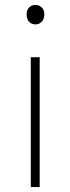

<svg xmlns="http://www.w3.org/2000/svg" viewBox="-20 -759 285 779"><path d="M105 0V-527H141V0ZM124 -660Q108 -660 98 -671Q88 -682 88 -701Q88 -718 98 -728.5Q108 -739 124 -739Q139 -739 149.5 -728.5Q160 -718 160 -701Q160 -682 149.5 -671Q139 -660 124 -660Z"/></svg>

Font: Noto Sans HK Thin
Style: Regular
Weight: 100
Designer: Ryoko NISHIZUKA 西塚涼子 (kana, bopomofo & ideographs); Paul D. Hunt (Latin, Greek & Cyrillic); Sandoll Communications 산돌커뮤니
Foundry: Adobe
Version: Version 2.004-H2;hotconv 1.0.118;makeotfexe 2.5.65603